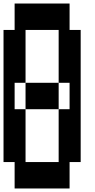

<svg xmlns="http://www.w3.org/2000/svg" viewBox="-20 -1050 540 1090"><path d="M63 20V-130H0V-880H63V-1030H375V-880H438V-130H375V20ZM125 -580H313V-430H375V-580H313V-880H125ZM125 -130H313V-430H125V-580H63V-430H125Z"/></svg>

Font: 2P VHS
Style: Regular
Weight: 400
Designer: CodeMan38
Foundry: CodeMan38
Version: Version 3.000